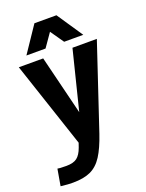

<svg xmlns="http://www.w3.org/2000/svg" viewBox="-166 -780 812 1066"><g transform="rotate(-20 240.0 -247.5)"><path d="M20 102Q23 103 35.5 104Q48 105 72 105Q114 105 135.5 88.5Q157 72 171 33L180 7L11 -500H155L241 -151L328 -500H472L305 0Q279 77 250 122Q221 167 180 186Q139 205 75 205Q63 205 44.5 204Q26 203 3 200ZM73 -547 176 -700H306L409 -547H296L241 -626L186 -547Z"/></g></svg>

Font: Epunda Sans
Style: Bold
Weight: 700
Designer: Simon Atzbach
Foundry: typofactur
Version: Version 2.204; ttfautohint (v1.8.4.7-5d5b)